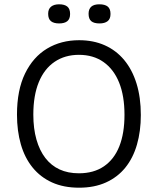

<svg xmlns="http://www.w3.org/2000/svg" viewBox="-20 -860 735 893"><path d="M348 13Q276 13 222 -11.5Q168 -36 131.5 -81Q95 -126 77 -188.5Q59 -251 59 -327Q59 -441 96.5 -518Q134 -595 199 -634Q264 -673 348 -673Q414 -673 467 -649.5Q520 -626 557.5 -581Q595 -536 615 -471.5Q635 -407 635 -325Q635 -250 617 -187.5Q599 -125 563 -80.5Q527 -36 473 -11.5Q419 13 348 13ZM347 -54Q416 -54 463.5 -86.5Q511 -119 535 -179.5Q559 -240 559 -326Q559 -414 534 -476Q509 -538 461.5 -571.5Q414 -605 347 -605Q282 -605 234 -572.5Q186 -540 160.5 -478Q135 -416 135 -327Q135 -262 149.5 -211Q164 -160 191 -125Q218 -90 257 -72Q296 -54 347 -54ZM443 -751Q417 -751 404.5 -761.5Q392 -772 392 -796Q392 -818 404.5 -829Q417 -840 442 -840Q468 -840 481 -829.5Q494 -819 494 -795Q494 -772 480.5 -761.5Q467 -751 443 -751ZM255 -751Q230 -751 217 -761.5Q204 -772 204 -796Q204 -818 217.5 -829Q231 -840 255 -840Q280 -840 293 -829.5Q306 -819 306 -795Q306 -772 293 -761.5Q280 -751 255 -751Z"/></svg>

Font: Bricolage Grotesque 36pt Light
Style: Regular
Weight: 300
Designer: Mathieu Triay
Foundry: Atelier Triay
Version: Version 1.001;gftools[0.9.33.dev8+g029e19f]